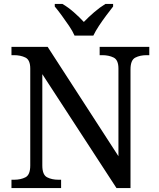

<svg xmlns="http://www.w3.org/2000/svg" viewBox="-20 -951 803 971"><path d="M38 0V-42H51Q85 -42 109 -54.5Q133 -67 133 -114V-604Q133 -648 108.5 -660Q84 -672 51 -672H38V-714H221L579 -161V-604Q579 -648 554.5 -660Q530 -672 497 -672H484V-714H735V-672H722Q688 -672 664 -659.5Q640 -647 640 -600V0H569L194 -576V-114Q194 -67 218 -54.5Q242 -42 276 -42H289V0ZM357 -771Q347 -794 329 -820.5Q311 -847 292 -873Q273 -899 257 -918V-931H296Q325 -914 353.5 -889Q382 -864 404 -840Q427 -864 456 -889Q485 -914 513 -931H552V-918Q537 -899 517.5 -873Q498 -847 480.5 -820.5Q463 -794 452 -771Z"/></svg>

Font: Noto Serif Dogra
Style: Regular
Weight: 400
Designer: Ek Type
Foundry: Ek Type
Version: Version 1.005